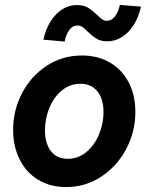

<svg xmlns="http://www.w3.org/2000/svg" viewBox="-20 -758 607 786"><path d="M33.7 -226.6Q33.7 -306.6 70.3 -376.7Q106.9 -446.8 171.4 -488.8Q235.8 -530.8 315.4 -530.8Q381.3 -530.8 430.9 -501.5Q480.5 -472.2 507.3 -419.7Q534.2 -367.2 534.2 -299.8Q534.2 -219.7 497.1 -148.9Q460 -78.1 395 -35.2Q330.1 7.8 250.5 7.8Q185.1 7.8 136 -22.2Q86.9 -52.2 60.3 -105.5Q33.7 -158.7 33.7 -226.6ZM403.8 -298.8Q403.8 -352.5 378.9 -383.8Q354 -415 309.1 -415Q266.1 -415 232.9 -387.5Q199.7 -359.9 181.9 -315.9Q164.1 -272 164.1 -225.1Q164.1 -170.9 188.2 -139.4Q212.4 -107.9 257.8 -107.9Q300.8 -107.9 334 -136Q367.2 -164.1 385.5 -208.3Q403.8 -252.4 403.8 -298.8ZM294.4 -737.3Q321.8 -737.3 339.4 -727.1Q356.9 -716.8 376.5 -697.8Q389.2 -685.1 398.2 -679Q407.2 -672.9 418 -672.9Q436.5 -672.9 450.4 -690.7Q464.4 -708.5 470.7 -737.8L557.1 -731Q547.9 -688.5 527.6 -656.2Q507.3 -624 479.2 -606.4Q451.2 -588.9 419.4 -588.9Q393.1 -588.9 376.2 -598.9Q359.4 -608.9 339.8 -627.9Q326.7 -641.1 317.4 -647.5Q308.1 -653.8 296.9 -653.8Q277.8 -653.8 264.2 -635.7Q250.5 -617.7 244.6 -587.9L157.7 -595.7Q167 -638.7 187.3 -670.7Q207.5 -702.6 235.1 -720Q262.7 -737.3 294.4 -737.3Z"/></svg>

Font: Reddit Sans Fudge
Style: Bold
Weight: 700
Italic angle: -11.25°
Designer: Stephen Hutchings
Version: Version 1.013